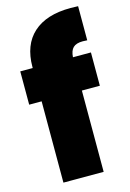

<svg xmlns="http://www.w3.org/2000/svg" viewBox="-120 -848 613 908"><g transform="rotate(-15 186.5 -394.5)"><path d="M359 -398H271V0H74V-398H13V-561H74V-566Q74 -674 137.5 -731.5Q201 -789 320 -789Q344 -789 357 -788V-621Q349 -622 335 -622Q303 -622 288 -607.5Q273 -593 271 -561H359Z"/></g></svg>

Font: Fz Poppins ExtBd
Style: Regular
Weight: 800
Designer: Ninad Kale (Devanagari), Jonny Pinhorn (Latin)
Foundry: Indian Type Foundry
Version: Vit hóa bi Vntype.Com & FontZin.Com